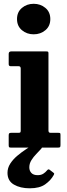

<svg xmlns="http://www.w3.org/2000/svg" viewBox="-20 -798 362 1038"><path d="M72 -695Q72 -733 98.5 -755.2Q125 -777.5 162 -777.5Q199 -777.5 225.5 -755.2Q252 -733 252 -695Q252 -657 225.5 -634.8Q199 -612.5 162 -612.5Q125 -612.5 98.5 -634.8Q72 -657 72 -695ZM81 -440H38.5Q27 -440 27 -451V-506.5Q27 -520 40.5 -520H231Q237.5 -520 239.8 -518.2Q242 -516.5 242 -510V-92.5Q242 -80 252.5 -80H294Q302 -80 304.5 -78.5Q307 -77 307 -69V-14Q307 -5 304.5 -2.5Q302 0 292.5 0H40.5Q32.5 0 29.8 -2Q27 -4 27 -12.5V-65.5Q27 -75 30 -77.5Q33 -80 42 -80H79.5Q87.5 -80 89.8 -82.2Q92 -84.5 92 -92.5V-427.5Q92 -440 81 -440ZM141 220Q89.5 220 55 199.8Q20.5 179.5 20.5 136.5Q20.5 110 35.2 87Q50 64 73 44.5Q96 25 120.8 8.8Q145.5 -7.5 165.5 -21Q174 -26.5 183.8 -24.2Q193.5 -22 197 -18.5Q206 -10.5 207.5 -5.8Q209 -1 203 6Q191.5 19 176.2 34.5Q161 50 149.8 68Q138.5 86 138.5 106.5Q138.5 125.5 149.8 137.2Q161 149 183.5 149Q202 149 214 141.2Q226 133.5 234 123.5Q241.5 114 248.5 120L268 135Q273 138.5 273 141Q273 143.5 270 149Q255 176.5 224.8 198.2Q194.5 220 141 220Z"/></svg>

Font: Besley* Narrow
Style: Bold
Weight: 700
Width: 4
Designer: Owen Earl
Foundry: indestructible type*
Version: Version 3.000; ttfautohint (v1.8.3)